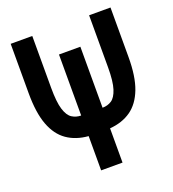

<svg xmlns="http://www.w3.org/2000/svg" viewBox="-130 -626 821 911"><g transform="rotate(-20 280.0 -170.5)"><path d="M225 185V12Q162 7 117.5 -24Q73 -55 50 -116.5Q27 -178 27 -276V-526H136V-264Q136 -192 147.5 -155Q159 -118 179.5 -105Q200 -92 225 -92V-400H333V-92Q359 -92 379 -105Q399 -118 411 -155Q423 -192 423 -264V-526H531V-276Q531 -178 507.5 -116.5Q484 -55 440 -24Q396 7 333 12V185Z"/></g></svg>

Font: Ubuntu Sans Mono
Style: Bold
Weight: 700
Monospace: yes
Designer: Dalton Maag Ltd
Foundry: Dalton Maag Ltd
Version: Version 1.006